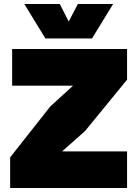

<svg xmlns="http://www.w3.org/2000/svg" viewBox="-20 -944 690 964"><path d="M31 0V-154L233 -410L347 -514H195H41V-698H618V-544L407 -286L292 -184H444H618V0ZM102 -924H280L325 -836L371 -924H548L442 -751H208Z"/></svg>

Font: Azeret Mono Thin Black
Style: Regular
Weight: 900
Version: Version 1.002